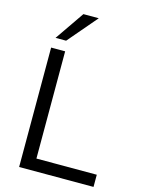

<svg xmlns="http://www.w3.org/2000/svg" viewBox="-136 -1016 818 1095"><g transform="rotate(15 272.5 -468.5)"><path d="M88.1 0V-705H170.9V-71.9H527.3V0ZM98.1 -765 216.5 -936.9H307.3L160.5 -765Z"/></g></svg>

Font: Mulish ExtraLight
Style: Regular
Weight: 200
Designer: Vernon Adams
Foundry: Vernon Adams
Version: Version 3.603